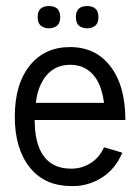

<svg xmlns="http://www.w3.org/2000/svg" viewBox="-20 -611 467 640"><path d="M397.9 -210.9H95.7Q95.7 -92.8 162.1 -60.1Q184.6 -48.8 218.3 -48.8Q252 -48.8 281.5 -66.9Q311 -85 326.7 -120.1L387.7 -102.1Q364.3 -46.9 319.3 -18.8Q274.4 9.3 222.9 9.3Q171.4 9.3 137 -7.1Q102.5 -23.4 78.6 -53.7Q29.3 -116.2 29.3 -222.2Q29.3 -331.1 80.1 -393.6Q129.9 -454.1 213.4 -454.1Q297.9 -454.1 346.7 -391.6Q397.9 -326.7 397.9 -210.9ZM326.7 -268.1Q318.4 -332 289.1 -363.5Q259.8 -395 214.8 -395Q142.6 -395 112.3 -321.3Q102.5 -297.9 99.6 -268.1ZM270.5 -590.8Q308.1 -590.8 308.1 -554.2Q308.1 -533.7 297.1 -525.1Q286.1 -516.6 270.5 -516.6Q254.9 -516.6 243.9 -525.1Q232.9 -533.7 232.9 -554.2Q232.9 -590.8 270.5 -590.8ZM180.7 -554.2Q180.7 -533.7 169.7 -525.1Q158.7 -516.6 143.1 -516.6Q127.4 -516.6 116.5 -525.1Q105.5 -533.7 105.5 -554.2Q105.5 -590.8 143.1 -590.8Q180.7 -590.8 180.7 -554.2Z"/></svg>

Font: Meera
Style: Regular
Weight: 400
Designer: Hussain KH and Suresh P for Swathanthra Malayalam Computing (SMC)
Version: 7.0.0+20160512